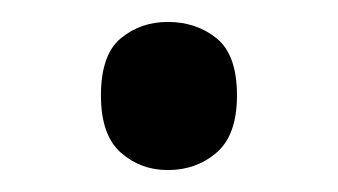

<svg xmlns="http://www.w3.org/2000/svg" viewBox="-20 -440 308 175"><path d="M72 -353Q72 -390 90 -405Q108 -420 133 -420Q159 -420 177.5 -405Q196 -390 196 -353Q196 -317 177.5 -301Q159 -285 133 -285Q108 -285 90 -301Q72 -317 72 -353Z"/></svg>

Font: Noto Sans Test
Style: Regular
Weight: 400
Version: Version 1.002; ttfautohint (v1.8.4.7-5d5b)